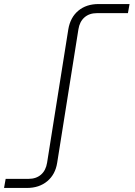

<svg xmlns="http://www.w3.org/2000/svg" viewBox="-46 -750 666 950"><path d="M-26 180 -18 135H95Q133 135 157 114Q181 93 187 55L292 -605Q302 -664 341.5 -697Q381 -730 442 -730H595L587 -685H434Q396 -685 372 -664Q348 -643 342 -605L237 55Q228 113 188 146.5Q148 180 87 180Z"/></svg>

Font: JetBrains Mono Thin
Style: Italic
Weight: 100
Italic angle: -9°
Monospace: yes
Designer: Philipp Nurullin, Konstantin Bulenkov
Foundry: JetBrains
Version: Version 2.305; ttfautohint (v1.8.4.7-5d5b)